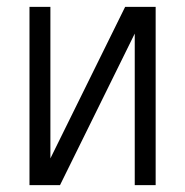

<svg xmlns="http://www.w3.org/2000/svg" viewBox="-20 -540 540 560"><path d="M66 0V-520H127V-78L345 -520H434V0H373V-442L155 0Z"/></svg>

Font: Iosevka SS18 Light
Style: Regular
Weight: 300
Monospace: yes
Designer: Belleve Invis
Foundry: Belleve Invis
Version: Version 25.1.1; ttfautohint (v1.8.4)